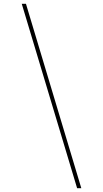

<svg xmlns="http://www.w3.org/2000/svg" viewBox="-20 -843 540 1006"><path d="M384 143 94 -823H116L406 143Z"/></svg>

Font: Iosevka SS18 Thin
Style: Italic
Weight: 100
Italic angle: -9°
Monospace: yes
Designer: Belleve Invis
Foundry: Belleve Invis
Version: Version 25.1.1; ttfautohint (v1.8.4)